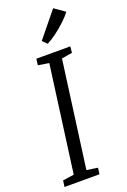

<svg xmlns="http://www.w3.org/2000/svg" viewBox="-183 -1038 724 1096"><g transform="rotate(-20 179.5 -490.5)"><path d="M7 0 12.5 -38 80.5 -48 167.5 -694.5 101.5 -705 106.5 -743H312.5L309 -705L244.5 -694.5L157.5 -48L224.5 -38L219.5 0ZM197 -801 170 -827.5 295 -981 359 -936.5Q342 -913.5 313.2 -886.5Q284.5 -859.5 253.2 -836.5Q222 -813.5 197 -801Z"/></g></svg>

Font: Merriweather 24pt SemiCondensed Light
Style: Italic
Weight: 300
Width: 4
Italic angle: -7.8°
Designer: Eben Sorkin
Foundry: Eben Sorkin
Version: Version 2.101